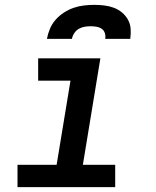

<svg xmlns="http://www.w3.org/2000/svg" viewBox="-20 -770 640 790"><path d="M52 0V-92H213L270 -438H137V-530H393L321 -92H454V0ZM173 -610Q177 -631 185.5 -651.5Q194 -672 209 -689Q224 -706 243.5 -718.5Q263 -731 283.5 -738Q304 -745 325.5 -747.5Q347 -750 368 -750Q389 -750 409.5 -747.5Q430 -745 448.5 -738Q467 -731 482 -718.5Q497 -706 506.5 -689Q516 -672 517.5 -651.5Q519 -631 516 -610H413Q415 -622 411.5 -633.5Q408 -645 398.5 -651.5Q389 -658 377 -660Q365 -662 353 -662Q341 -662 328.5 -660Q316 -658 304.5 -651.5Q293 -645 285.5 -633.5Q278 -622 276 -610Z"/></svg>

Font: Iosevka Curly SmBdExObl
Style: Regular
Weight: 600
Width: 7
Italic angle: -9°
Monospace: yes
Designer: Belleve Invis
Foundry: Belleve Invis
Version: Version 11.1.0; ttfautohint (v1.8.3)